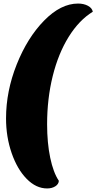

<svg xmlns="http://www.w3.org/2000/svg" viewBox="-20 -840 542 1080"><path d="M245 -141Q245 -36 262.5 47.5Q280 131 311 177Q310 196 291 208Q272 220 245 220Q183 220 130 166Q77 112 45.5 21Q14 -70 14 -174Q14 -327 74 -477.5Q134 -628 228 -724Q322 -820 419 -820Q451 -820 474.5 -807.5Q498 -795 502 -774Q425 -727 366.5 -633Q308 -539 276.5 -412Q245 -285 245 -141Z"/></svg>

Font: Sansita Black Italic
Style: Regular
Weight: 900
Italic angle: -11°
Designer: Pablo Cosgaya
Foundry: Omnibus-Type
Version: Version 1.006